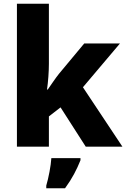

<svg xmlns="http://www.w3.org/2000/svg" viewBox="-20 -780 673 1021"><path d="M240 -440V-760H70V0H240V-161L302 -209L436 0H631L421 -316L618 -549H428L294 -388C276 -366 249 -325 234 -304H230C236 -344 240 -400 240 -440ZM408 72V61H253C251 100 238 167 226 207V221H326C364 169 388 122 408 72Z"/></svg>

Font: Noto Sans Lao UI ExtBd
Style: Regular
Weight: 800
Designer: Monotype Design Team
Foundry: Monotype Imaging Inc.
Version: Version 2.000